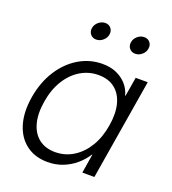

<svg xmlns="http://www.w3.org/2000/svg" viewBox="-134 -824 837 935"><g transform="rotate(20 284.5 -356.5)"><path d="M218.3 9.8Q152.3 9.8 107.2 -24.2Q62 -58.1 43.7 -119.1Q25.4 -180.2 38.6 -260.7Q52.2 -341.8 90.8 -402.6Q129.4 -463.4 185.8 -497.3Q242.2 -531.2 308.1 -531.2Q349.6 -531.2 381.3 -517.1Q413.1 -502.9 434.1 -478.8Q455.1 -454.6 463.4 -423.3H465.3L481.9 -522.5H544.4L458 0H395.5L411.6 -98.6H409.7Q389.6 -66.9 360.6 -42.5Q331.5 -18.1 295.7 -4.2Q259.8 9.8 218.3 9.8ZM235.8 -48.3Q287.6 -48.3 330.3 -75Q373 -101.6 401.9 -149.4Q430.7 -197.3 440.9 -261.2Q451.7 -325.2 439.2 -373Q426.8 -420.9 393.3 -447.3Q359.9 -473.6 308.1 -473.6Q258.3 -473.6 215.6 -448Q172.9 -422.4 143.3 -374.8Q113.8 -327.1 103 -261.2Q92.3 -195.3 105.5 -147.5Q118.7 -99.6 152.3 -74Q186 -48.3 235.8 -48.3ZM439 -631.8Q419.9 -631.8 408.9 -645.3Q397.9 -658.7 400.9 -677.2Q403.8 -696.3 419.4 -709.7Q435.1 -723.1 454.1 -723.1Q473.1 -723.1 484.1 -709.7Q495.1 -696.3 491.7 -677.2Q489.3 -658.7 473.6 -645.3Q458 -631.8 439 -631.8ZM236.8 -631.8Q217.8 -631.8 206.8 -645.3Q195.8 -658.7 198.7 -677.2Q201.7 -696.3 217.5 -709.7Q233.4 -723.1 252 -723.1Q271 -723.1 282 -709.7Q293 -696.3 290 -677.2Q287.1 -658.7 271.5 -645.3Q255.9 -631.8 236.8 -631.8Z"/></g></svg>

Font: Inter 28pt Light
Style: Italic
Weight: 300
Italic angle: -9.3988°
Designer: Rasmus Andersson
Foundry: rsms
Version: Version 4.001;git-66647c0bb